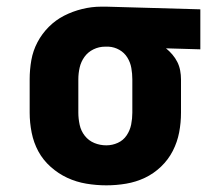

<svg xmlns="http://www.w3.org/2000/svg" viewBox="-20 -548 640 576"><path d="M299 8Q269 8 239 3Q209 -2 182 -14.5Q155 -27 132 -47.5Q109 -68 95 -94Q81 -120 75 -150Q69 -180 69 -210V-310Q69 -339 74 -367.5Q79 -396 92.5 -421.5Q106 -447 126.5 -467.5Q147 -488 172.5 -501Q198 -514 226.5 -521Q255 -528 283 -528Q288 -528 292 -528Q296 -528 300 -528L581 -520V-400L478 -403Q488 -395 497 -384.5Q506 -374 512 -362Q518 -350 520.5 -336.5Q523 -323 523 -310V-210Q523 -180 517.5 -151Q512 -122 498.5 -95.5Q485 -69 463 -48Q441 -27 414.5 -14.5Q388 -2 358.5 3Q329 8 299 8ZM299 -112Q317 -112 333.5 -119.5Q350 -127 360 -142Q370 -157 373.5 -174.5Q377 -192 377 -210V-310Q377 -327 374 -344Q371 -361 362 -375.5Q353 -390 338 -398.5Q323 -407 306 -408H300Q299 -408 297.5 -408Q296 -408 295 -408Q277 -408 260.5 -400Q244 -392 233.5 -377.5Q223 -363 219 -345.5Q215 -328 215 -310V-210Q215 -192 219 -173.5Q223 -155 234.5 -140.5Q246 -126 263 -119Q280 -112 299 -112Z"/></svg>

Font: Iosevka SS04 Heavy Extended
Style: Regular
Weight: 900
Width: 7
Monospace: yes
Designer: Belleve Invis
Foundry: Belleve Invis
Version: Version 19.0.0; ttfautohint (v1.8.4)